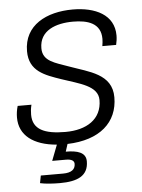

<svg xmlns="http://www.w3.org/2000/svg" viewBox="-52 -579 585 791"><g transform="rotate(-5 241.0 -184.0)"><path d="M164 170C237 170 282 150 282 90C282 53 247 43 199 43L209 12C343 8 418 -59 418 -163C418 -260 323 -276 244 -305C186 -326 136 -336 136 -390C136 -464 205 -488 275 -488C336 -488 390 -472 390 -407C390 -398 389 -389 387 -377H444C447 -389 449 -403 449 -416C449 -502 371 -538 278 -538C170 -538 76 -491 76 -383C76 -300 140 -279 207 -256C280 -231 356 -216 356 -157C356 -77 292 -38 205 -38C118 -38 70 -60 70 -121C70 -133 71 -146 75 -162H18C13 -145 11 -129 11 -114C11 -41 68 3 165 11L140 76H197C221 76 231 84 231 96C231 118 216 132 180 132H88L82 163C103 168 136 170 164 170Z"/></g></svg>

Font: Archivo ExtraLight
Style: Italic
Weight: 200
Italic angle: -10°
Designer: Hector Gatti
Foundry: Omnibus-Type
Version: Version 2.001